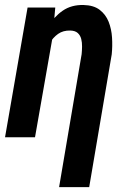

<svg xmlns="http://www.w3.org/2000/svg" viewBox="-20 -559 522 782"><path d="M194.3 -408.7 122.6 0H0.5L92.3 -528.3H205.1ZM147.5 -282.2 121.1 -281.2Q126 -320.8 139.4 -366Q152.8 -411.1 176.3 -450.9Q199.7 -490.7 235.4 -515.4Q271 -540 320.8 -538.6Q361.8 -537.6 386.2 -518.8Q410.6 -500 422.4 -470.5Q434.1 -440.9 436.3 -406.2Q438.5 -371.6 435.1 -337.9L343.3 203.1H220.7L312.5 -338.4Q314 -353 314.2 -369.4Q314.5 -385.7 310.8 -400.4Q307.1 -415 296.6 -424.6Q286.1 -434.1 266.6 -434.6Q237.3 -435.5 216.6 -420.9Q195.8 -406.2 181.9 -382.3Q168 -358.4 160.2 -331.8Q152.3 -305.2 147.5 -282.2Z"/></svg>

Font: Roboto Condensed SemiBold
Style: Italic
Weight: 600
Italic angle: -12°
Designer: Christian Robertson
Foundry: Google
Version: Version 3.008; 2023